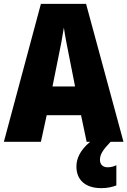

<svg xmlns="http://www.w3.org/2000/svg" viewBox="-20 -735 660 995"><path d="M429 0H447C393 45 376 89 376 128C376 198 423 240 505 240C539 240 565 233 583 226V121C572 127 556 132 538 132C513 132 498 117 498 94C498 66 511 44 553 0H620L426 -715H192L0 0H192L222 -138H400ZM340 -434 369 -287H252L282 -436C293 -487 305 -551 311 -592C317 -549 330 -483 340 -434Z"/></svg>

Font: Noto Sans Gurmukhi Condensed Black
Style: Regular
Weight: 900
Width: 3
Designer: Jelle Bosma - Monotype Design Team
Foundry: Monotype Imaging Inc.
Version: Version 2.004